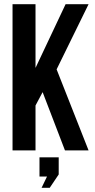

<svg xmlns="http://www.w3.org/2000/svg" viewBox="-20 -720 454 919"><path d="M291 0H404L251 -388L404 -700H294L150 -395V-700H40V0H150V-215L184 -279ZM205 125 179 179H218L261 115V33H169V125Z"/></svg>

Font: Bebas Neue
Style: Bold
Weight: 700
Designer: Ryoichi Tsunekawa
Foundry: Ryoichi Tsunekawa
Version: Version 1.300